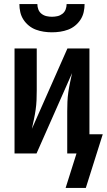

<svg xmlns="http://www.w3.org/2000/svg" viewBox="-20 -760 529 951"><path d="M237 -600Q217 -600 197 -603Q177 -606 158 -613Q139 -620 123 -633Q107 -646 96 -663Q85 -680 80.5 -700Q76 -720 76 -740H165Q165 -726 170 -713Q175 -700 186 -691.5Q197 -683 210.5 -680Q224 -677 237 -677Q251 -677 264.5 -680Q278 -683 289 -691.5Q300 -700 305 -713Q310 -726 310 -740H399Q399 -720 394.5 -700Q390 -680 379 -663Q368 -646 352 -633Q336 -620 317 -613Q298 -606 278 -603Q258 -600 237 -600ZM305 171 359 0H313V-208Q313 -232 314 -256Q315 -280 318.5 -304Q322 -328 327 -351.5Q332 -375 337 -398L161 0H52V-520H162V-312Q162 -288 161 -264Q160 -240 156.5 -216Q153 -192 148 -168.5Q143 -145 138 -122L314 -520H423V-95H489L405 171Z"/></svg>

Font: Iosevka QP
Style: Bold
Weight: 700
Designer: Belleve Invis
Foundry: Belleve Invis
Version: Version 20.0.0; ttfautohint (v1.8.4)